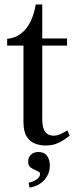

<svg xmlns="http://www.w3.org/2000/svg" viewBox="-20 -640 343 859"><path d="M183 11Q160 11 137 2.5Q114 -6 99.5 -29Q85 -52 85 -94V-436H12V-466Q49 -470 75 -490.5Q101 -511 117 -544.5Q133 -578 140 -620H169V-468H280V-436H169V-109Q169 -66 182.5 -49.5Q196 -33 220 -33Q237 -33 254 -41.5Q271 -50 281 -57L292 -33Q280 -24 264.5 -13.5Q249 -3 229.5 4Q210 11 183 11ZM112 199 108 177Q125 175 142 164Q159 153 159 139Q159 131 153 128Q147 125 138 121Q126 116 116 108.5Q106 101 106 83Q106 64 118.5 52Q131 40 152 40Q178 40 190.5 57.5Q203 75 203 100Q203 138 178 165.5Q153 193 112 199Z"/></svg>

Font: Frank Ruhl Libre
Style: Regular
Weight: 400
Designer: Yanek Iontef
Foundry: Fontef
Version: Version 6.004